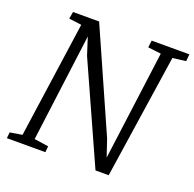

<svg xmlns="http://www.w3.org/2000/svg" viewBox="-130 -881 1028 1016"><g transform="rotate(20 384.0 -373.5)"><path d="M11.7 0H228.5L231.4 -34.2L151.4 -45.9L230 -652.3L261.2 -554.7L510.7 0H585L689.5 -698.2L763.7 -707.5L767.6 -747.1H555.2L550.3 -707.5L624 -698.7L543 -84L510.7 -179.7L259.3 -747.1H112.3L105.5 -707.5L176.3 -698.2L83.5 -44.9L15.1 -33.7Z"/></g></svg>

Font: Merriweather
Style: Light Italic
Weight: 300
Italic angle: -7.5°
Designer: Eben Sorkin
Foundry: Eben Sorkin
Version: Version 1.001